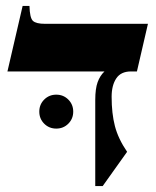

<svg xmlns="http://www.w3.org/2000/svg" viewBox="-20 -605 525 645"><path d="M131 -525H477L440 -365H420Q386 -365 370.5 -341.5Q355 -318 355 -280Q355 -224 366 -181.5Q377 -139 407 -95L325 20H300V-269Q300 -307 308 -329Q316 -351 331 -365H5L56 -585H79Q80 -545 90.5 -535Q101 -525 131 -525ZM169 -173Q145 -173 128.5 -189.5Q112 -206 112 -230Q112 -254 128.5 -270.5Q145 -287 169 -287Q193 -287 209.5 -270.5Q226 -254 226 -230Q226 -206 209.5 -189.5Q193 -173 169 -173Z"/></svg>

Font: Bona Nova
Style: Bold
Weight: 700
Designer: Mateusz Machalski
Foundry: Capitalics
Version: Version 4.001; ttfautohint (v1.8.3)